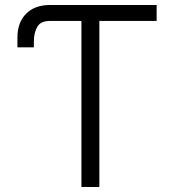

<svg xmlns="http://www.w3.org/2000/svg" viewBox="-20 -749 699 771"><path d="M379 -665V2H307V-665H182Q144 -665 131 -643Q116 -619 116 -583V-559H50V-598Q50 -659 85 -694Q120 -729 181 -729H609V-665Z"/></svg>

Font: Sinter Normal
Style: Regular
Weight: 350
Foundry: Adobe & rsms
Version: Version 1.000